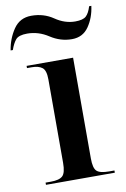

<svg xmlns="http://www.w3.org/2000/svg" viewBox="-115 -803 559 854"><g transform="rotate(-10 165.0 -376.0)"><path d="M22 0H333V-10H309Q268 -10 253.5 -23.5Q239 -37 239 -81V-536H29V-526H51Q81 -526 97.5 -513.5Q114 -501 114 -460V-83Q114 -38 99 -24Q84 -10 46 -10H22ZM249 -618Q298 -618 325 -657Q352 -696 359 -749H349Q340 -719 326 -706Q312 -693 277 -693Q230 -693 187 -722.5Q144 -752 88 -752Q36 -752 7.5 -710Q-21 -668 -29 -616H-19Q-9 -645 4.5 -661Q18 -677 56 -677Q107 -677 152 -647.5Q197 -618 249 -618Z"/></g></svg>

Font: Noto Serif Display Semi
Style: Regular
Weight: 600
Designer: Monotype Design Team
Foundry: Monotype Imaging Inc.
Version: Version 1.900